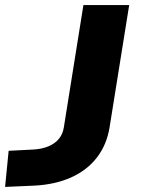

<svg xmlns="http://www.w3.org/2000/svg" viewBox="-58 -725 555 755"><path d="M-38 10 -24 -132 73 -137Q108 -139 133.5 -150Q159 -161 174 -179.5Q189 -198 193 -224L270 -705H450L373 -225Q362 -156 323 -105.5Q284 -55 221 -27Q158 1 76 5Z"/></svg>

Font: Nunito Sans 10pt Expanded ExtraBold
Style: Italic
Weight: 800
Width: 7
Italic angle: -9°
Designer: Vernon Adams
Foundry: Vernon Adams
Version: Version 3.101;gftools[0.9.27]